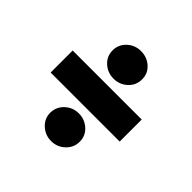

<svg xmlns="http://www.w3.org/2000/svg" viewBox="-150 -747 881 881"><g transform="rotate(45 291.0 -306.0)"><path d="M67 -235V-378H515V-235ZM291 -14Q252 -14 224 -40Q196 -66 196 -103Q196 -141 224 -167.5Q252 -194 291 -194Q330 -194 358 -168.5Q386 -143 386 -105Q386 -67 358 -40.5Q330 -14 291 -14ZM291 -419Q252 -419 224 -444.5Q196 -470 196 -508Q196 -546 224 -572Q252 -598 291 -598Q330 -598 358 -573Q386 -548 386 -510Q386 -471 358 -445Q330 -419 291 -419Z"/></g></svg>

Font: Literata 18pt Black
Style: Regular
Weight: 900
Designer: Latin by Veronika Burian and Jose Scaglione. Greek by Irene Vlachou. Cyrillic by Vera Evstafieva.
Foundry: TypeTogether
Version: Version 3.103;gftools[0.9.29]